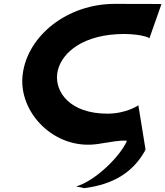

<svg xmlns="http://www.w3.org/2000/svg" viewBox="-20 -748 858 996"><path d="M537 -158.4C342.6 -158.4 265.1 -270.6 276.7 -364.9C288.2 -458.4 387.7 -559 586 -570.6C691.8 -576.9 759.3 -554 754.6 -548L817.6 -727C817.6 -727 752.2 -727.9 575 -727.9C330.7 -727.9 123.7 -564.7 97.8 -363.2C72.2 -164.6 263.7 33 487.8 -1.1C553.2 -11.1 602.6 -21.5 638.7 -17.9C606.7 59.1 476 190.5 375.1 219L417.6 228C567.2 208.7 669.1 147.2 732.8 33C732 30.1 731.2 27.4 730.4 24.7C733.6 28.5 735.3 31.4 735.7 32.5L697.8 -201.7C697.8 -201.7 635.7 -158.4 537 -158.4ZM735.7 32.5C735.8 32.8 735.8 32.9 735.8 33Z"/></svg>

Font: Hussar
Style: BdSuprExtOblOne
Weight: 700
Foundry: Cannot Into Space Fonts
Version: Version 2.00